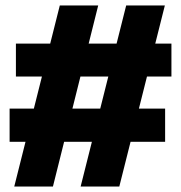

<svg xmlns="http://www.w3.org/2000/svg" viewBox="-20 -680 659 700"><path d="M274 0 440 -660H581L415 0ZM15 -163V-284H582V-163ZM32 0 198 -660H338L173 0ZM38 -401V-521H605V-401Z"/></svg>

Font: Bricolage Grotesque 36pt ExtraBold
Style: Regular
Weight: 800
Designer: Mathieu Triay
Foundry: Atelier Triay
Version: Version 1.000;gftools[0.9.30]